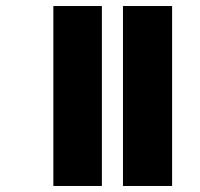

<svg xmlns="http://www.w3.org/2000/svg" viewBox="-20 -617 665 637"><path d="M388 0V-597H551V0ZM157 0V-597H318V0Z"/></svg>

Font: Noto Sans Gujarati UI Condensed Black
Style: Regular
Weight: 900
Width: 3
Designer: Jelle Bosma - Monotype Design Team, Universal Thirst
Foundry: Monotype Imaging Inc.
Version: Version 2.106; ttfautohint (v1.8.4.7-5d5b)